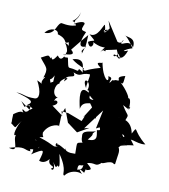

<svg xmlns="http://www.w3.org/2000/svg" viewBox="-133 -1134 1135 1286"><g transform="rotate(10 435.0 -491.0)"><path d="M50 -349C104 -399 96 -315 59 -319C17 -355 49 -296 88 -276C45 -322 36 -325 -16 -288C-20 -229 -13 -234 -20 -227C27 -193 1 -195 48 -253C24 -224 -3 -130 27 -155C7 -119 76 -36 -5 -61C105 -95 96 -62 141 -63C118 -96 178 -52 208 -126C171 -53 192 -122 192 -122C239 -59 210 -146 151 -139C154 -167 194 -109 139 -165C106 -157 184 -87 147 -43C235 -100 233 -92 209 -11C256 10 293 -53 281 -50C255 24 340 0 296 28C321 51 329 -7 270 -65C305 -31 329 39 333 -1C356 19 350 -10 335 -80C409 26 370 51 392 58C421 18 476 11 507 27C452 -31 532 22 519 18C533 -31 528 -8 530 -4C582 -12 555 -24 516 -62C495 -26 519 -4 470 4C471 -57 496 -6 516 -48C591 -72 580 -26 631 -76C617 -99 611 -58 639 -71C713 -103 699 -65 714 -78C723 -161 738 -169 703 -213C728 -163 706 -219 772 -215C706 -190 723 -213 815 -222C758 -296 741 -332 741 -317C759 -297 764 -242 756 -302C741 -224 673 -277 754 -248C683 -318 778 -265 753 -230C773 -290 824 -231 891 -242C788 -325 825 -362 788 -298C771 -389 706 -385 683 -389C683 -389 702 -392 723 -358C751 -438 749 -388 698 -476C757 -442 716 -466 743 -454C725 -452 762 -498 740 -449C749 -538 724 -530 721 -525C737 -528 680 -609 631 -641C678 -601 672 -611 679 -670C594 -651 677 -627 620 -632C582 -615 619 -651 583 -606C578 -622 609 -644 567 -649C585 -596 533 -619 512 -737C528 -718 443 -743 507 -695C392 -663 415 -649 392 -664C417 -672 364 -677 311 -719C409 -750 383 -651 396 -641C341 -688 382 -637 345 -652C285 -669 298 -635 279 -724C214 -717 298 -751 274 -812C269 -758 245 -672 210 -727C161 -651 178 -738 169 -699C144 -714 164 -728 100 -693C146 -631 167 -636 138 -559C137 -598 181 -517 212 -592C213 -530 198 -543 233 -554C219 -552 155 -535 205 -504C173 -596 179 -598 149 -566C107 -508 174 -509 103 -539C145 -459 137 -418 107 -417C35 -416 40 -432 -21 -436C85 -407 110 -392 66 -366C145 -334 77 -361 73 -302C137 -301 110 -283 129 -304L22 -384ZM228 -388C292 -409 250 -448 229 -414C230 -369 232 -449 260 -447C208 -462 228 -538 253 -543C248 -573 337 -617 281 -563C284 -627 368 -585 333 -634C390 -608 378 -641 442 -640C453 -639 427 -556 435 -543C384 -627 472 -598 445 -533C474 -529 428 -524 497 -475C440 -471 488 -519 457 -517C383 -567 401 -467 417 -400C426 -475 522 -426 467 -474C461 -454 536 -406 478 -392C516 -402 513 -387 534 -351L531 -414L567 -456L506 -439L449 -349L459 -359L443 -322L345 -359L299 -363L309 -334L207 -409ZM578 -306C551 -312 598 -278 556 -281C552 -260 587 -202 505 -207C561 -272 500 -228 559 -281C546 -255 466 -273 463 -232C463 -146 500 -189 510 -189C423 -165 440 -196 439 -98C441 -102 378 -88 365 -124C403 -85 315 -154 311 -138C308 -168 282 -118 318 -129C278 -113 302 -129 183 -166C228 -177 201 -161 201 -201C234 -274 313 -270 300 -260C304 -306 296 -338 320 -389L355 -295L426 -242L503 -286L468 -277L573 -417L546 -290ZM521 -966C485 -915 463 -952 516 -955C454 -905 512 -894 485 -984C474 -984 453 -887 394 -904C456 -849 433 -878 393 -852C414 -791 443 -846 426 -857C524 -805 526 -869 485 -796C518 -845 537 -795 502 -815C593 -833 603 -837 597 -838C568 -882 601 -819 616 -774C562 -839 569 -750 607 -809C635 -774 630 -769 590 -795C623 -782 642 -770 668 -841C611 -818 652 -850 694 -861C694 -861 659 -920 627 -941C636 -925 709 -942 696 -866C664 -928 600 -847 617 -894C636 -926 622 -869 587 -887L504 -1016ZM284 -966C241 -978 291 -960 313 -1040C302 -972 263 -990 295 -946C246 -929 194 -948 194 -944C164 -930 170 -859 95 -861C131 -908 187 -899 185 -867C266 -843 226 -806 267 -827C269 -787 292 -799 243 -820C282 -763 263 -732 242 -743C280 -745 332 -746 291 -781C356 -862 325 -823 387 -897C383 -805 386 -836 366 -767C366 -796 346 -765 387 -820C313 -787 358 -891 369 -914C336 -923 332 -921 346 -957C358 -974 343 -989 284 -958L278 -939Z"/></g></svg>

Font: Hussar Lance
Style: ExBd
Weight: 700
Foundry: Cannot Into Space Fonts, PlusOne Fonts
Version: Version 2.270